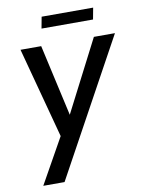

<svg xmlns="http://www.w3.org/2000/svg" viewBox="-92 -703 724 969"><g transform="rotate(-10 270.0 -218.0)"><path d="M50 203 180 -29 56 -493H162L244 -127L432 -493H540L159 203ZM179 -580 190 -639H454L443 -580Z"/></g></svg>

Font: Hanken Grotesk Medium
Style: Italic
Weight: 500
Italic angle: -8°
Designer: Alfredo Marco Pradil
Foundry: Hanken Design Co.
Version: Version 3.013